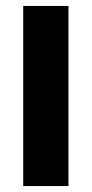

<svg xmlns="http://www.w3.org/2000/svg" viewBox="-20 -625 308 645"><path d="M58 0V-605H210V0Z"/></svg>

Font: Noto Sans Hebrew ExtraCondensed Extra
Style: Regular
Weight: 800
Width: 3
Designer: Monotype Design Team
Foundry: Monotype Imaging Inc.
Version: Version 1.902